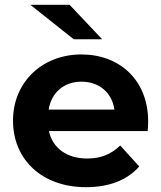

<svg xmlns="http://www.w3.org/2000/svg" viewBox="-20 -770 669 797"><path d="M182 -315C193 -385 245 -431 318 -431C392 -431 445 -385 455 -315ZM337 7C434 7 509 -23 558 -79L479 -166C442 -130 399 -112 342 -112C257 -112 198 -156 183 -226H593C594 -238 595 -255 595 -266C595 -438 476 -544 318 -544C155 -544 34 -429 34 -269C34 -108 154 7 337 7ZM269 -750H106L286 -607H404Z"/></svg>

Font: Montserrat-Alt1
Style: Bold
Weight: 700
Designer: Differentunic
Foundry: Differentunic
Version: Version 7.222